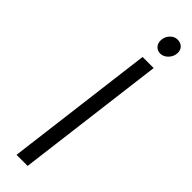

<svg xmlns="http://www.w3.org/2000/svg" viewBox="-313 -914 906 906"><g transform="rotate(45 139.5 -461.0)"><path d="M71 0 165 -747H239L145 0ZM212 -817Q194 -817 182 -829.5Q170 -842 170 -862Q170 -886 186.2 -904Q202.5 -922 224 -922Q244.5 -922 256.8 -910Q269 -898 269 -879Q269 -854.5 251.8 -835.8Q234.5 -817 212 -817Z"/></g></svg>

Font: Merriweather Sans Light
Style: Italic
Weight: 300
Italic angle: -7.5°
Designer: Eben Sorkin
Foundry: Eben Sorkin
Version: Version 2.001; ttfautohint (v1.8.3)